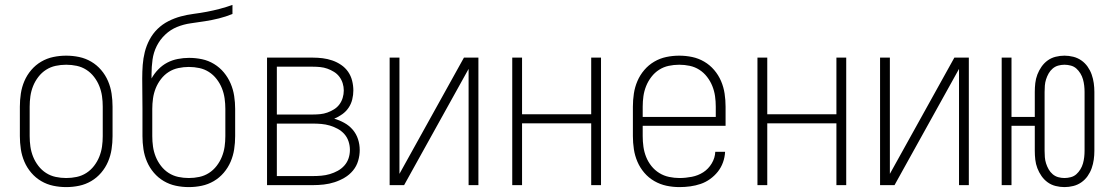

<svg xmlns="http://www.w3.org/2000/svg" viewBox="-20 -755 4540 783"><path d="M250 8Q223 8 197 2.5Q171 -3 148 -16.5Q125 -30 107.5 -50.5Q90 -71 79.5 -95.5Q69 -120 65 -146.5Q61 -173 61 -200V-320Q61 -347 65 -373.5Q69 -400 79.5 -424.5Q90 -449 107.5 -469.5Q125 -490 148 -503.5Q171 -517 197 -522.5Q223 -528 250 -528Q277 -528 303 -522.5Q329 -517 352 -503.5Q375 -490 392.5 -469.5Q410 -449 420.5 -424.5Q431 -400 435 -373.5Q439 -347 439 -320V-200Q439 -173 435 -146.5Q431 -120 420.5 -95.5Q410 -71 392.5 -50.5Q375 -30 352 -16.5Q329 -3 303 2.5Q277 8 250 8ZM250 -29Q272 -29 293 -33.5Q314 -38 332 -49.5Q350 -61 363.5 -78.5Q377 -96 385 -116Q393 -136 396 -157Q399 -178 399 -200V-320Q399 -342 396 -363Q393 -384 385 -404Q377 -424 363.5 -441.5Q350 -459 332 -470.5Q314 -482 293 -486.5Q272 -491 250 -491Q228 -491 207 -486.5Q186 -482 168 -470.5Q150 -459 136.5 -441.5Q123 -424 115 -404Q107 -384 104 -363Q101 -342 101 -320V-200Q101 -178 104 -157Q107 -136 115 -116Q123 -96 136.5 -78.5Q150 -61 168 -49.5Q186 -38 207 -33.5Q228 -29 250 -29Z M750 8Q723 8 697 2.5Q671 -3 648 -16.5Q625 -30 607.5 -50.5Q590 -71 579.5 -95.5Q569 -120 565 -146.5Q561 -173 561 -200V-311Q561 -342 560.5 -373Q560 -404 560 -435Q560 -463 562 -490Q564 -517 570.5 -543Q577 -569 590 -593.5Q603 -618 622.5 -637Q642 -656 666.5 -668.5Q691 -681 717 -688Q743 -695 770 -698.5Q797 -702 823.5 -707Q850 -712 876.5 -719Q903 -726 928 -735V-698Q901 -687 873 -680Q845 -673 816 -668.5Q787 -664 758 -660Q729 -656 702 -645Q675 -634 653.5 -613.5Q632 -593 619 -567Q606 -541 602 -511.5Q598 -482 598 -453V-435Q609 -455 625.5 -472Q642 -489 662 -499.5Q682 -510 705 -514.5Q728 -519 751 -519Q778 -519 804 -513.5Q830 -508 853 -494Q876 -480 893 -459.5Q910 -439 920.5 -414.5Q931 -390 935 -363.5Q939 -337 939 -311V-200Q939 -173 935 -146.5Q931 -120 920.5 -95.5Q910 -71 892.5 -50.5Q875 -30 852 -16.5Q829 -3 803 2.5Q777 8 750 8ZM750 -29Q772 -29 793 -33.5Q814 -38 832 -49.5Q850 -61 863.5 -78.5Q877 -96 885 -116Q893 -136 896 -157Q899 -178 899 -200V-311Q899 -332 896 -353.5Q893 -375 885 -395Q877 -415 863.5 -432.5Q850 -450 832 -461.5Q814 -473 793 -477.5Q772 -482 750 -482Q729 -482 707.5 -477.5Q686 -473 668 -461.5Q650 -450 636.5 -432.5Q623 -415 615 -395Q607 -375 604 -353.5Q601 -332 601 -311V-200Q601 -178 604 -157Q607 -136 615 -116Q623 -96 636.5 -78.5Q650 -61 668 -49.5Q686 -38 707 -33.5Q728 -29 750 -29Z M1069 0V-520H1256Q1276 -520 1296 -517.5Q1316 -515 1335 -508.5Q1354 -502 1371 -490.5Q1388 -479 1399.5 -462.5Q1411 -446 1416 -426Q1421 -406 1421 -386Q1421 -368 1416.5 -349.5Q1412 -331 1401.5 -315.5Q1391 -300 1375.5 -289Q1360 -278 1343 -271Q1364 -265 1384 -254Q1404 -243 1418.5 -226Q1433 -209 1440 -187.5Q1447 -166 1447 -143Q1447 -121 1440.5 -99Q1434 -77 1419.5 -59.5Q1405 -42 1385.5 -30.5Q1366 -19 1344.5 -12Q1323 -5 1300.5 -2.5Q1278 0 1256 0ZM1109 -288H1256Q1271 -288 1286 -289.5Q1301 -291 1315 -296Q1329 -301 1342 -309Q1355 -317 1364 -329Q1373 -341 1377.5 -356Q1382 -371 1382 -386Q1382 -401 1377.5 -415.5Q1373 -430 1364 -442Q1355 -454 1342 -462Q1329 -470 1315 -475Q1301 -480 1286 -481.5Q1271 -483 1256 -483H1109ZM1109 -37H1256Q1273 -37 1290.5 -38.5Q1308 -40 1325 -45Q1342 -50 1357.5 -58.5Q1373 -67 1384.5 -80Q1396 -93 1401.5 -109.5Q1407 -126 1407 -144Q1407 -161 1401.5 -178Q1396 -195 1384.5 -208Q1373 -221 1357.5 -229.5Q1342 -238 1325 -243Q1308 -248 1290.5 -249.5Q1273 -251 1256 -251H1109Z M1569 0V-520H1609V-46L1872 -520H1931V0H1891V-474L1664 -65L1628 0Z M2069 0V-520H2109V-289H2391V-520H2431V0H2391V-252H2109V0Z M2751 8Q2724 8 2698 2.5Q2672 -3 2648.5 -16.5Q2625 -30 2607.5 -50.5Q2590 -71 2579.5 -95.5Q2569 -120 2565 -146.5Q2561 -173 2561 -200V-320Q2561 -347 2565 -373.5Q2569 -400 2579.5 -424.5Q2590 -449 2607.5 -469.5Q2625 -490 2648 -503.5Q2671 -517 2697 -522.5Q2723 -528 2750 -528Q2777 -528 2803 -522.5Q2829 -517 2852 -503.5Q2875 -490 2892.5 -469.5Q2910 -449 2920.5 -424.5Q2931 -400 2935 -373.5Q2939 -347 2939 -320V-242H2601V-200Q2601 -178 2604 -156.5Q2607 -135 2615 -115Q2623 -95 2636.5 -78Q2650 -61 2668.5 -49.5Q2687 -38 2708.5 -33.5Q2730 -29 2751 -29Q2776 -29 2801.5 -34Q2827 -39 2848 -52.5Q2869 -66 2882.5 -88.5Q2896 -111 2897 -136H2937Q2936 -114 2928.5 -93Q2921 -72 2907.5 -55Q2894 -38 2876 -25Q2858 -12 2837.5 -5Q2817 2 2795 5Q2773 8 2751 8ZM2601 -278H2899V-320Q2899 -342 2896 -363Q2893 -384 2885 -404Q2877 -424 2863.5 -441.5Q2850 -459 2832 -470.5Q2814 -482 2793 -486.5Q2772 -491 2750 -491Q2728 -491 2707 -486.5Q2686 -482 2668 -470.5Q2650 -459 2636.5 -441.5Q2623 -424 2615 -404Q2607 -384 2604 -363Q2601 -342 2601 -320Z M3069 0V-520H3109V-289H3391V-520H3431V0H3391V-252H3109V0Z M3569 0V-520H3609V-46L3872 -520H3931V0H3891V-474L3664 -65L3628 0Z M4321 8Q4303 8 4285 3.5Q4267 -1 4252.5 -11.5Q4238 -22 4227.5 -37Q4217 -52 4210.5 -69Q4204 -86 4202 -104Q4200 -122 4200 -140V-242H4105V0H4065V-520H4105V-278H4200V-380Q4200 -398 4202 -416Q4204 -434 4210.5 -451Q4217 -468 4227.5 -483Q4238 -498 4252.5 -508.5Q4267 -519 4285 -523.5Q4303 -528 4321 -528Q4339 -528 4357 -523.5Q4375 -519 4390 -508.5Q4405 -498 4415.5 -483Q4426 -468 4432 -451Q4438 -434 4440.5 -416Q4443 -398 4443 -380V-140Q4443 -122 4440.5 -104Q4438 -86 4432 -69Q4426 -52 4415.5 -37Q4405 -22 4390 -11.5Q4375 -1 4357 3.5Q4339 8 4321 8ZM4321 -29Q4334 -29 4347 -32.5Q4360 -36 4369.5 -44.5Q4379 -53 4386 -64.5Q4393 -76 4396.5 -88.5Q4400 -101 4401.5 -114Q4403 -127 4403 -140V-380Q4403 -393 4401.5 -406Q4400 -419 4396.5 -431.5Q4393 -444 4386 -455.5Q4379 -467 4369.5 -475.5Q4360 -484 4347 -487.5Q4334 -491 4321 -491Q4308 -491 4295.5 -487.5Q4283 -484 4273 -475.5Q4263 -467 4256.5 -455.5Q4250 -444 4246 -431.5Q4242 -419 4241 -406Q4240 -393 4240 -380V-140Q4240 -127 4241 -114Q4242 -101 4246 -88.5Q4250 -76 4256.5 -64.5Q4263 -53 4273 -44.5Q4283 -36 4295.5 -32.5Q4308 -29 4321 -29Z"/></svg>

Font: Iosevka SS18 Extralight
Style: Regular
Weight: 200
Monospace: yes
Designer: Belleve Invis
Foundry: Belleve Invis
Version: Version 25.1.1; ttfautohint (v1.8.4)